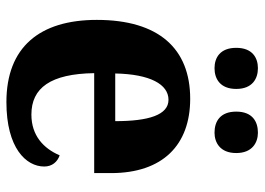

<svg xmlns="http://www.w3.org/2000/svg" viewBox="-130 -664 805 584"><g transform="rotate(90 272.0 -372.5)"><path d="M384 -623C414 -623 446 -640 446 -689C446 -738 414 -755 384 -755C350 -755 320 -738 320 -689C320 -640 350 -623 384 -623ZM188 -623C220 -623 251 -640 251 -689C251 -738 220 -755 188 -755C156 -755 126 -738 126 -689C126 -640 156 -623 188 -623ZM291 10C431 10 487 -50 487 -105C487 -129 473 -145 453 -152C432 -103 393 -66 329 -66C248 -66 205 -124 203 -257H507V-308C507 -466 421 -549 281 -549C128 -549 41 -453 41 -265C41 -91 124 10 291 10ZM349 -321H204C206 -427 237 -483 284 -483C330 -483 349 -423 349 -321Z"/></g></svg>

Font: Noto Serif Armenian SemiCondensed
Style: Bold
Weight: 700
Width: 4
Designer: Monotype Design Team
Foundry: Monotype Imaging Inc.
Version: Version 2.008